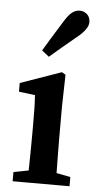

<svg xmlns="http://www.w3.org/2000/svg" viewBox="-52 -738 386 770"><g transform="rotate(5 141.0 -352.5)"><path d="M88 0Q89 -21 89.5 -55.5Q90 -90 90.5 -127.5Q91 -165 91 -193V-236Q91 -274 90.5 -299Q90 -324 88 -352L23 -360V-395L188 -453L203 -444L200 -314V-193Q200 -165 200.5 -127.5Q201 -90 201.5 -55.5Q202 -21 203 0ZM29 0V-37L122 -55H166L258 -37V0ZM101 -533Q117 -560 134.5 -588.5Q152 -617 177 -657Q193 -683 207 -694Q221 -705 238 -705Q254 -705 267 -694Q280 -683 280 -662Q280 -635 237 -600Q203 -572 178 -551Q153 -530 130 -510Z"/></g></svg>

Font: Lisu Bosa
Style: Bold
Weight: 700
Designer: David Morse, Annie Olsen, Victor Gaultney, Frank Grießhammer (Latin)
Foundry: SIL International
Version: Version 2.000